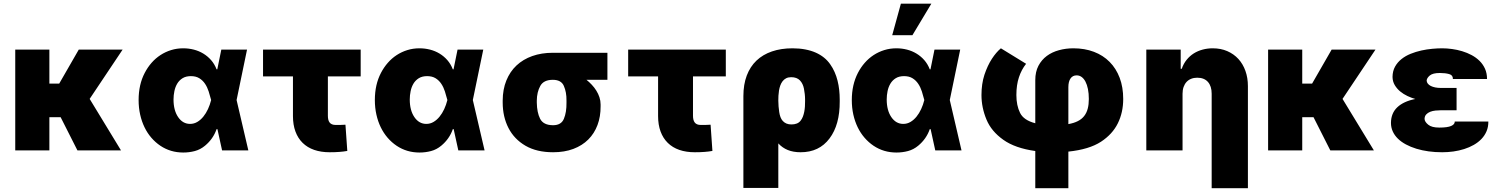

<svg xmlns="http://www.w3.org/2000/svg" viewBox="-20 -814 8105 1039"><path d="M247.2 -545.5V-361.5H300.4L406.2 -545.5H643.5L465.2 -278.8L634.9 0H399.1L308.2 -179.7H247.2V0H62.5V-545.5Z M763.1 -419.4Q778.8 -449.6 800.2 -474.1Q821.7 -498.6 848.4 -516Q875 -533.4 906.1 -543Q937.1 -552.6 971.6 -552.6Q1001.1 -552.6 1028.8 -545.5Q1056.5 -538.4 1080.3 -524Q1104 -509.6 1122.5 -488.5Q1141 -467.3 1152 -438.9H1155.9L1177.6 -545.5H1316.8L1260.3 -272.7L1323.9 0H1181.8L1156.6 -115.1H1152Q1133.9 -62.5 1089.5 -25.6Q1064.3 -4.6 1034.1 3.4Q1003.9 11.4 971.6 11.4Q902.7 11.4 848 -25.2Q821 -43.3 799.2 -68.5Q777.3 -93.8 762.1 -125.2Q746.8 -156.6 738.5 -193.7Q730.1 -230.8 730.1 -272.7Q730.1 -356.5 763.1 -419.4ZM943.9 -180.4Q969.1 -143.5 1008.5 -143.5Q1029.8 -143.5 1047.9 -154.3Q1066.1 -165.1 1080.4 -182.9Q1094.8 -200.6 1105.5 -223.7Q1116.1 -246.8 1122.2 -271.3L1122.5 -272.7L1122.2 -274.1Q1116.5 -296.5 1109.2 -319.2Q1101.9 -342 1089.7 -360.4Q1077.4 -378.9 1058.9 -390.4Q1040.5 -402 1012.8 -402Q986.2 -402 968 -390.8Q949.9 -379.6 939.1 -361.5Q928.3 -343.4 923.7 -320.8Q919 -298.3 919 -275.6Q919 -217 943.9 -180.4Z M1931.8 -545.5V-400.6H1754.3V-187.5Q1754.3 -176.5 1756.4 -167.3Q1758.5 -158 1763.3 -151.5Q1768.1 -144.9 1776.5 -141.3Q1784.8 -137.8 1796.9 -137.8Q1806.5 -137.8 1813.6 -137.8Q1820.7 -137.8 1825.3 -138.1Q1834.5 -138.1 1849.4 -139.2L1859.4 2.8Q1848.7 4.6 1838.6 5.9Q1828.5 7.1 1817.3 8Q1806.1 8.9 1793.1 9.4Q1780.2 9.9 1764.2 9.9Q1717.3 9.9 1680.4 -2.8Q1643.5 -15.6 1617.9 -40.7Q1592.3 -65.7 1578.8 -102.3Q1565.3 -138.8 1565.3 -186.1V-400.6H1403.4V-545.5Z M2041.5 -419.4Q2057.2 -449.6 2078.7 -474.1Q2100.1 -498.6 2126.8 -516Q2153.4 -533.4 2184.5 -543Q2215.6 -552.6 2250 -552.6Q2279.5 -552.6 2307.2 -545.5Q2334.9 -538.4 2358.7 -524Q2382.5 -509.6 2400.9 -488.5Q2419.4 -467.3 2430.4 -438.9H2434.3L2456 -545.5H2595.2L2538.7 -272.7L2602.3 0H2460.2L2435 -115.1H2430.4Q2412.3 -62.5 2367.9 -25.6Q2342.7 -4.6 2312.5 3.4Q2282.3 11.4 2250 11.4Q2181.1 11.4 2126.4 -25.2Q2099.4 -43.3 2077.6 -68.5Q2055.8 -93.8 2040.5 -125.2Q2025.2 -156.6 2016.9 -193.7Q2008.5 -230.8 2008.5 -272.7Q2008.5 -356.5 2041.5 -419.4ZM2222.3 -180.4Q2247.5 -143.5 2286.9 -143.5Q2308.2 -143.5 2326.3 -154.3Q2344.5 -165.1 2358.8 -182.9Q2373.2 -200.6 2383.9 -223.7Q2394.5 -246.8 2400.6 -271.3L2400.9 -272.7L2400.6 -274.1Q2394.9 -296.5 2387.6 -319.2Q2380.3 -342 2368.1 -360.4Q2355.8 -378.9 2337.4 -390.4Q2318.9 -402 2291.2 -402Q2264.6 -402 2246.4 -390.8Q2228.3 -379.6 2217.5 -361.5Q2206.7 -343.4 2202.1 -320.8Q2197.4 -298.3 2197.4 -275.6Q2197.4 -217 2222.3 -180.4Z M2700.3 -258.5V-269.9Q2700.6 -330.6 2720.2 -378.6Q2739.7 -426.5 2775 -459.7Q2810.4 -492.9 2860.4 -510.7Q2910.5 -528.4 2971.6 -528.4H3267V-382.1H3153.8Q3168.7 -370 3182.5 -355.3Q3196.4 -340.6 3207 -323.5Q3217.7 -306.5 3223.9 -287.6Q3230.1 -268.8 3230.1 -248.6V-238.6Q3230.5 -183.2 3213.4 -137.6Q3196.4 -92 3163.5 -59.1Q3130.7 -26.3 3082.7 -8.2Q3034.8 9.9 2973 9.9Q2884.6 9.9 2823.9 -25.2Q2762.8 -60.7 2731.7 -121.1Q2700.6 -181.5 2700.3 -258.5ZM2884.9 -269.9V-258.5Q2885.7 -205.6 2902.7 -171.5Q2920.5 -136.4 2973 -136.4Q3017.4 -136.4 3031.6 -171.5Q3046.2 -206.3 3045.5 -258.5V-269.9Q3046.2 -315 3031.2 -349.1Q3017 -382.1 2971.6 -382.1Q2921.9 -382.1 2903.8 -349.1Q2885.3 -315.7 2884.9 -269.9Z M3907.7 -545.5V-400.6H3730.1V-187.5Q3730.1 -176.5 3732.2 -167.3Q3734.4 -158 3739.2 -151.5Q3744 -144.9 3752.3 -141.3Q3760.7 -137.8 3772.7 -137.8Q3782.3 -137.8 3789.4 -137.8Q3796.5 -137.8 3801.1 -138.1Q3810.4 -138.1 3825.3 -139.2L3835.2 2.8Q3824.6 4.6 3814.5 5.9Q3804.3 7.1 3793.1 8Q3782 8.9 3769 9.4Q3756 9.9 3740.1 9.9Q3693.2 9.9 3656.2 -2.8Q3619.3 -15.6 3593.8 -40.7Q3568.2 -65.7 3554.7 -102.3Q3541.2 -138.8 3541.2 -186.1V-400.6H3379.3V-545.5Z M4002.8 203.1V-294Q4002.8 -356.9 4021.1 -405.2Q4039.4 -453.5 4073.7 -486.2Q4108 -518.8 4157.3 -535.7Q4206.7 -552.6 4268.5 -552.6Q4306.1 -552.6 4337.5 -546.5Q4369 -540.5 4394.2 -529.3Q4419.4 -518.1 4438.9 -502.3Q4458.5 -486.5 4472.3 -466.6Q4486.5 -446.7 4496.4 -424.2Q4506.4 -401.6 4512.4 -377.3Q4518.5 -353 4521.3 -327.4Q4524.1 -301.8 4524.1 -275.6V-265.6Q4524.9 -138.8 4468.8 -64.6Q4413 9.9 4312.5 9.9Q4272.7 9.9 4242.9 -2.3Q4213.1 -14.6 4191.8 -38V203.1ZM4191.8 -269.9Q4192.1 -253.6 4193.2 -238.1Q4194.2 -222.7 4196.7 -207.7Q4198.9 -192.8 4203.5 -180.4Q4208.1 -168 4216.1 -159.3Q4224.1 -150.6 4235.4 -145.6Q4246.8 -140.6 4262.8 -140.6Q4296.5 -140.6 4312.1 -160.5Q4320 -170.5 4324.8 -182.9Q4329.5 -195.3 4332.2 -209.2Q4334.9 -223 4335.8 -237.4Q4336.6 -251.8 4336.6 -265.6V-275.6Q4336.6 -290.5 4335 -304.7Q4333.5 -318.9 4330.6 -333.8Q4325.3 -361.5 4308.8 -378.9Q4292.3 -396.3 4261.4 -396.3Q4245.4 -396.3 4233.8 -390.3Q4222.3 -384.2 4214.7 -374.1Q4207 -364 4202.4 -351Q4197.8 -338.1 4195.5 -324Q4193.2 -310 4192.5 -296Q4191.8 -282 4191.8 -269.9Z M4589.5 -272.7Q4589.5 -355.5 4622.5 -419.4Q4638.1 -449.6 4659.6 -474.1Q4681.1 -498.6 4707.7 -516Q4734.4 -533.4 4765.4 -543Q4796.5 -552.6 4831 -552.6Q4860.4 -552.6 4888.1 -545.5Q4915.8 -538.4 4939.6 -524Q4963.4 -509.6 4981.9 -488.5Q5000.4 -467.3 5011.4 -438.9H5015.3L5036.9 -545.5H5176.1L5119.7 -272.7L5183.2 0H5041.2L5016 -115.1H5011.4Q4993.3 -62.5 4948.9 -25.6Q4923.7 -4.6 4893.5 3.4Q4863.3 11.4 4831 11.4Q4762.1 11.4 4707.4 -25.2Q4680.4 -43.3 4658.6 -68.5Q4636.7 -93.8 4621.4 -125.2Q4606.2 -156.6 4597.8 -193.7Q4589.5 -230.8 4589.5 -272.7ZM4803.3 -180.4Q4828.5 -143.5 4867.9 -143.5Q4889.2 -143.5 4907.3 -154.3Q4925.4 -165.1 4939.8 -182.9Q4954.2 -200.6 4964.8 -223.7Q4975.5 -246.8 4981.5 -271.3L4981.9 -272.7L4981.5 -274.1Q4975.9 -296.5 4968.6 -319.2Q4961.3 -342 4949 -360.4Q4936.8 -378.9 4918.3 -390.4Q4899.9 -402 4872.2 -402Q4845.5 -402 4827.4 -390.8Q4809.3 -379.6 4798.5 -361.5Q4787.6 -343.4 4783 -320.8Q4778.4 -298.3 4778.4 -275.6Q4778.4 -217 4803.3 -180.4ZM4808.2 -623.6 4855.1 -794H5019.9L4917.6 -623.6Z M5307.2 -409.4Q5324.2 -459.9 5347.5 -495.6Q5370.7 -531.2 5396.3 -552.6L5532.7 -468.8Q5507.8 -437.5 5494 -396Q5480.1 -354.4 5480.1 -299.7Q5480.1 -243.3 5500 -203.1Q5519.5 -163.4 5582.4 -147V-380.7Q5582.4 -425.4 5599.4 -457.9Q5616.5 -490.4 5644.9 -511.4Q5673.3 -532.3 5710.6 -542.4Q5747.9 -552.6 5788.4 -552.6Q5849.8 -552.6 5899.7 -533.6Q5949.6 -514.6 5984.7 -479Q6019.9 -443.5 6039.1 -392.8Q6058.2 -342 6058.2 -278.4Q6058.2 -205.6 6029.1 -146.7Q6000 -87.7 5938.2 -47.2Q5873.9 -5.3 5761.4 6.4V204.5H5582.4V3.2Q5473 -12.1 5409.4 -57.5Q5344.8 -103.3 5318.5 -166.5Q5291.2 -231.9 5291.2 -299.7Q5291.2 -360.1 5307.2 -409.4ZM5761.4 -142.4Q5791.2 -147.7 5812.3 -158.4Q5833.5 -169 5846.8 -185.9Q5860.1 -202.8 5866.1 -225.7Q5872.2 -248.6 5872.2 -278.4Q5872.2 -308.2 5867.4 -332Q5862.6 -355.8 5853.9 -372.3Q5845.2 -388.8 5833.1 -397.5Q5821 -406.2 5806.1 -406.2Q5784.8 -406.2 5773.1 -389.4Q5761.4 -372.5 5761.4 -342.3Z M6183.2 -545.5H6369.3V-441.8H6375Q6384.6 -469.5 6401.3 -490.2Q6418 -511 6440 -524.9Q6462 -538.7 6488.1 -545.6Q6514.2 -552.6 6542.6 -552.6Q6586.3 -552.6 6621.4 -537.3Q6656.6 -522 6681.5 -494.9Q6706.3 -467.7 6719.6 -430.2Q6733 -392.8 6733 -348V204.5H6536.9V-306.8Q6536.9 -347.7 6516.7 -370.6Q6496.4 -393.5 6458.8 -393.5Q6440.7 -393.5 6426 -387.6Q6411.2 -381.7 6400.9 -370.6Q6390.6 -359.4 6384.9 -343.2Q6379.3 -327.1 6379.3 -306.8V0H6183.2Z M7027 -545.5V-361.5H7080.3L7186.1 -545.5H7423.3L7245 -278.8L7414.8 0H7179L7088.1 -179.7H7027V0H6842.3V-545.5Z M7507.1 -149.1Q7507.5 -201.3 7541.4 -233.5Q7575.3 -265.6 7638.8 -278.4Q7618.3 -284.1 7596.4 -294.4Q7574.6 -304.7 7556.8 -319.4Q7539.1 -334.2 7527.5 -353.7Q7516 -373.2 7515.6 -397.7Q7516 -429.7 7529.3 -453.5Q7542.6 -477.3 7564.3 -494.5Q7585.9 -511.7 7613.8 -522.9Q7641.7 -534.1 7671.3 -540.7Q7701 -547.2 7730.3 -549.9Q7759.6 -552.6 7784.1 -552.6Q7809.7 -552.6 7837.5 -548.8Q7865.4 -545.1 7892.4 -536.9Q7919.4 -528.8 7943.7 -515.8Q7968 -502.8 7986.7 -484.4Q8005.3 -465.9 8016.2 -441.6Q8027 -417.3 8027 -386.4H7842.3Q7843 -407.3 7822.4 -413Q7811.4 -416.2 7798.8 -417.6Q7786.2 -419 7771.3 -419Q7733.7 -419 7717.3 -405.5Q7701 -391.7 7700.3 -377.8Q7700.6 -369 7706.5 -361.5Q7712.4 -354 7722.5 -348.9Q7732.6 -343.8 7746.6 -340.9Q7760.7 -338.1 7777 -338.1H7862.2V-217.3H7777Q7763.1 -217.3 7747.7 -215.7Q7732.2 -214.1 7719.3 -209Q7706.3 -203.8 7697.8 -194.6Q7689.3 -185.4 7688.9 -170.5Q7689.6 -154.8 7708.8 -139.2Q7727.6 -123.6 7768.5 -123.6Q7813.2 -123.6 7833.1 -132.5Q7853 -141.3 7852.3 -156.2H8034.1Q8034.4 -127.5 8024.5 -104Q8014.6 -80.6 7997 -62.1Q7979.4 -43.7 7955.4 -30Q7931.5 -16.3 7903.6 -7.5Q7875.7 1.4 7845.2 5.7Q7814.6 9.9 7784.1 9.9Q7707 9.9 7644.5 -9.2Q7613.3 -18.8 7587.9 -32.5Q7562.5 -46.2 7544.6 -63.7Q7526.6 -81.3 7516.9 -102.8Q7507.1 -124.3 7507.1 -149.1Z"/></svg>

Font: Inter P Black
Style: Regular
Weight: 900
Designer: Rasmus Andersson
Foundry: rsms
Version: Version 3.018;git-588b23468